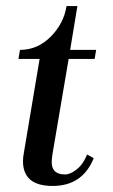

<svg xmlns="http://www.w3.org/2000/svg" viewBox="-20 -605 373 635"><path d="M236 -585 212 -440H298L293 -410H207L153 -92Q151 -76 151 -69Q151 -28 195 -28Q213 -28 234.5 -45.5Q256 -63 268 -94L290 -82Q253 10 154 10Q56 10 56 -72Q56 -85 59 -100L111 -410H41L46 -440Q104 -440 147.5 -483.5Q191 -527 200 -585Z"/></svg>

Font: Judson
Style: Italic
Weight: 400
Italic angle: -9.5°
Version: Version 20110429